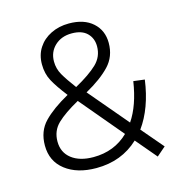

<svg xmlns="http://www.w3.org/2000/svg" viewBox="-108 -801 883 931"><g transform="rotate(-15 333.0 -335.5)"><path d="M55 -161Q55 -233 99.5 -279Q144 -325 225 -370Q183 -424 163 -461Q143 -498 143 -545Q143 -592 166 -627.5Q189 -663 229.5 -683Q270 -703 320 -703Q396 -703 439.5 -664Q483 -625 483 -562Q483 -494 439.5 -448Q396 -402 317 -358L483 -162Q532 -234 550 -352L606 -345Q587 -206 522 -116L615 -7L570 32L482 -72Q396 9 269 9Q173 9 114 -36.5Q55 -82 55 -161ZM269 -46Q374 -46 445 -115L265 -329Q193 -289 156 -253.5Q119 -218 119 -164Q119 -109 159.5 -77.5Q200 -46 269 -46ZM275 -396Q349 -437 386.5 -473Q424 -509 424 -561Q424 -601 398 -627Q372 -653 321 -653Q269 -653 236 -622Q203 -591 203 -543Q203 -507 221 -475.5Q239 -444 275 -396Z"/></g></svg>

Font: Hanken Grotesk Light
Style: Regular
Weight: 300
Designer: Alfredo Marco Pradil
Foundry: Hanken Design Co.
Version: Version 3.014